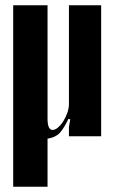

<svg xmlns="http://www.w3.org/2000/svg" viewBox="-20 -516 433 727"><path d="M239 -66Q226 -37 209.5 -16.5Q193 4 160 9V191H30V-496H160V-67Q160 -24 179 -24Q189 -24 200 -33.5Q211 -43 220 -57.5Q229 -72 235 -89Q241 -106 241 -122V-496H363V0H241V-35L246 -64Z"/></svg>

Font: Moniqa Black Heading
Style: Regular
Weight: 900
Designer: Rajesh Rajput
Foundry: Rajesh Rajput
Version: Version 1.000